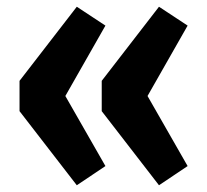

<svg xmlns="http://www.w3.org/2000/svg" viewBox="-20 -570 615 570"><path d="M293 -494 174 -285 293 -77 208 -20 38 -240V-330L208 -550ZM537 -494 418 -285 537 -77 452 -20 282 -240V-330L452 -550Z"/></svg>

Font: Fira Sans Condensed SemiBold
Style: Regular
Weight: 600
Width: 3
Designer: bBox Type GmbH & Carrois Corporate GbR & Edenspiekermann AG
Foundry: bBox Type GmbH & Carrois Corporate GbR & Edenspiekermann AG
Version: Version 4.301